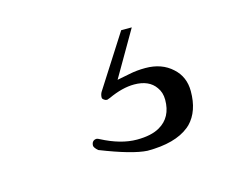

<svg xmlns="http://www.w3.org/2000/svg" viewBox="-47 -67 394 333"><g transform="rotate(-15 150.0 100.0)"><path d="M93.3 173.8Q93.3 174.8 94.7 177.2Q96.7 180.2 100.1 183.1Q155.8 205.1 182.6 206.5Q232.4 206.5 257.8 186L262.2 182.1Q281.7 162.1 281.7 126Q281.7 100.1 263.7 84Q245.1 66.9 215.8 66.9Q200.2 66.9 186.5 69.8L164.1 74.2L211.4 -7.3H192.4L131.8 87.4Q129.4 91.8 129.4 96.7Q129.4 98.6 130.4 99.4Q131.3 100.1 132.3 101.1Q134.8 103 137.7 103L143.1 101.1Q168.5 89.4 189.5 89.4Q216.3 89.4 228 106.4Q234.9 115.7 234.9 128.9Q234.9 160.6 210.9 174.3Q195.8 183.1 169.9 183.1Q141.1 183.1 107.4 165.5Q105 164.1 102.5 163.6Q98.1 163.6 95.7 166.3Q93.3 168.9 93.3 173.8Z"/></g></svg>

Font: YuPearl-ExtraLight
Style: ExtraLight
Weight: 200
Designer: Max Yao
Foundry: Max-Everyday
Version: Version 1.011; ttfautohint (v1.8.3)